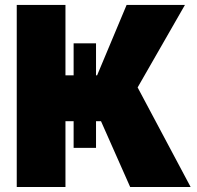

<svg xmlns="http://www.w3.org/2000/svg" viewBox="-20 -747 787 767"><path d="M46.9 0V-727.3H241.5V-446H274.1V-573.9H363.6V-446H367.9L485.8 -727.3H718.8L529.8 -397.7L741.5 0H500L383.5 -262.8H363.6V-156.2H274.1V-262.8H241.5V0Z"/></svg>

Font: Inter P Black
Style: Regular
Weight: 900
Designer: Rasmus Andersson
Foundry: rsms
Version: Version 3.018;git-588b23468